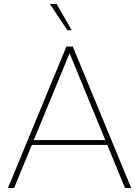

<svg xmlns="http://www.w3.org/2000/svg" viewBox="-20 -946 700 966"><path d="M640.1 0H608.9L520 -216.8H140.1L50.8 0H20L314 -711.9H346.2ZM509.8 -241.2 330.1 -678.2 149.9 -241.2ZM340.8 -793.9H318.8L231 -925.8H265.1Z"/></svg>

Font: Creato Display Thin
Style: Regular
Weight: 265
Version: Version 1.000